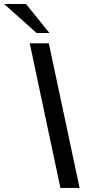

<svg xmlns="http://www.w3.org/2000/svg" viewBox="-143 -928 421 948"><path d="M98.1 -713.9 250 0H155.3L3.9 -713.9ZM-14.6 -908.2 101.1 -765.1H37.6L-122.6 -908.2Z"/></svg>

Font: XB Khoramshahr
Style: Oblique
Weight: 400
Italic angle: 12°
Designer: Behnam
Foundry: Irmug
Version: Version 8.005 2009